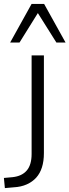

<svg xmlns="http://www.w3.org/2000/svg" viewBox="-78 -771 356 984"><path d="M-53 193 -58 141 -14 137Q34 132 59 103Q84 74 84 18V-487H147V14Q147 55 137 86.5Q127 118 107.5 139.5Q88 161 59 174Q30 187 -8 189ZM-26 -553 84 -751H148L258 -553H211L116 -704L22 -553Z"/></svg>

Font: Nunito Sans 11pt Light
Style: Regular
Weight: 300
Version: Version 3.101;gftools[0.9.27]